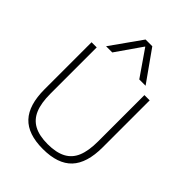

<svg xmlns="http://www.w3.org/2000/svg" viewBox="-277 -1141 1292 1292"><g transform="rotate(45 368.5 -495.0)"><path d="M368 10Q226 10 159 -61.5Q92 -133 92 -283V-730H141V-290Q141 -200 164.5 -144.5Q188 -89 238 -62.5Q288 -36 368 -36Q448 -36 498.5 -62.5Q549 -89 572 -144.5Q595 -200 595 -290V-730H645V-283Q645 -133 577.5 -61.5Q510 10 368 10ZM180 -780 336 -1000H400L556 -780H496L369 -964H367L239 -780Z"/></g></svg>

Font: M PLUS 2 Light
Style: Regular
Weight: 300
Designer: Coji Morishita
Foundry: UNDERFOREST DESIGN
Version: Version 1.001